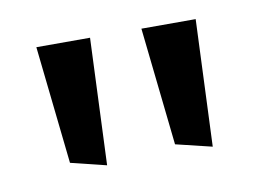

<svg xmlns="http://www.w3.org/2000/svg" viewBox="-39 -862 444 324"><g transform="rotate(-10 183.0 -700.5)"><path d="M122 -592 131 -809H39L61 -607ZM303 -592 312 -809H219L241 -607Z"/></g></svg>

Font: Bluebird
Style: Li
Weight: 300
Designer: Jasper
Foundry: Cannot Into Space Fonts
Version: Version 0.98